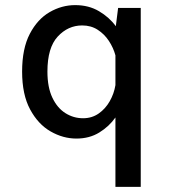

<svg xmlns="http://www.w3.org/2000/svg" viewBox="-20 -531 690 751"><path d="M279 11Q226.5 11 177.8 -17Q129 -45 97.8 -103Q66.5 -161 66.5 -251Q66.5 -341 96.5 -398.5Q126.5 -456 174 -483.5Q221.5 -511 274 -511Q327 -511 367.2 -487.2Q407.5 -463.5 433 -428.5L442 -500H530.5V200H431.5V-71.5Q407 -36.5 368.5 -12.8Q330 11 279 11ZM165.5 -251Q165.5 -189.5 184.8 -149Q204 -108.5 235.8 -88.5Q267.5 -68.5 305 -68.5Q339.5 -68.5 366 -87Q392.5 -105.5 409.2 -135Q426 -164.5 431.5 -198V-314.5Q423.5 -344 406 -370.8Q388.5 -397.5 362.2 -414.5Q336 -431.5 301.5 -431.5Q246 -431.5 205.8 -388Q165.5 -344.5 165.5 -251Z"/></svg>

Font: Trispace
Style: Regular
Weight: 400
Designer: Tyler Finck
Foundry: Etcetera Type Company
Version: Version 1.210; ttfautohint (v1.8.3)